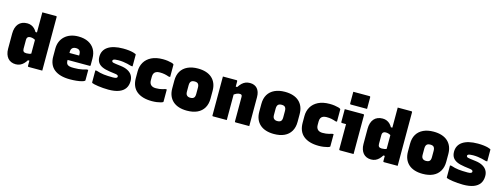

<svg xmlns="http://www.w3.org/2000/svg" viewBox="-17 -1670 6674 2557"><g transform="rotate(15 3320.0 -391.5)"><path d="M199 -557Q229 -557 254.5 -546.5Q280 -536 299.5 -517Q319 -498 333 -473H366V-360Q350 -375 329 -382Q308 -389 288 -389Q270 -389 259 -383.5Q248 -378 242.5 -367Q237 -356 237 -338V-218Q237 -205 240 -195.5Q243 -186 249 -180Q255 -174 264.5 -171Q274 -168 288 -168Q309 -168 326.5 -171.5Q344 -175 357.5 -183Q371 -191 382 -202V-84H333Q316 -56 295 -35Q274 -14 247.5 -2Q221 10 187 10Q153 10 125 -2Q97 -14 78 -36.5Q59 -59 48.5 -91Q38 -123 38 -163V-373Q38 -416 48.5 -450Q59 -484 79.5 -508Q100 -532 130 -544.5Q160 -557 199 -557ZM542 -750Q546 -750 548 -748.5Q550 -747 551.5 -745Q553 -743 553 -739Q553 -662 553 -584.5Q553 -507 553 -429Q553 -351 553 -273.5Q553 -196 553 -118Q553 -89 553 -59.5Q553 -30 553 0Q536 0 511 0Q486 0 459 0Q432 0 407 0Q382 0 364 0Q361 0 358.5 -1.5Q356 -3 354.5 -5Q353 -7 353 -11Q353 -91 353 -170.5Q353 -250 353 -330Q353 -410 353 -490Q353 -570 353 -649Q353 -677 353 -702Q353 -727 353 -750Q371 -750 396 -750Q421 -750 448 -750Q475 -750 500 -750Q525 -750 542 -750Z M902 -564Q983 -564 1040 -535Q1097 -506 1127 -453.5Q1157 -401 1157 -329V-235Q1157 -232 1155.5 -229.5Q1154 -227 1152 -226Q1150 -225 1146 -225H915Q900 -225 885.5 -225Q871 -225 857 -225H798V-321H975Q975 -325 975 -327.5Q975 -330 975 -336Q975 -355 971 -368Q967 -381 959 -389Q951 -398 938.5 -402Q926 -406 909 -406Q877 -406 859.5 -388.5Q842 -371 842 -338V-217Q842 -206 843.5 -196Q845 -186 848.5 -178Q852 -170 858 -164Q869 -153 890.5 -147.5Q912 -142 953 -143Q985 -143 1012.5 -145.5Q1040 -148 1067 -154Q1094 -160 1122 -168H1142Q1142 -132 1142 -96.5Q1142 -61 1142 -25Q1142 -23 1141 -21Q1140 -19 1138 -17Q1129 -8 1099 0Q1069 8 1026.5 12.5Q984 17 938 17Q865 17 810.5 1.5Q756 -14 719 -44Q682 -74 663.5 -118Q645 -162 645 -219V-328Q645 -380 662.5 -423Q680 -466 714 -498Q748 -530 795.5 -547Q843 -564 902 -564Z M1485 -156Q1521 -156 1533 -164Q1545 -172 1545 -182Q1545 -188 1541.5 -194Q1538 -200 1527.5 -204.5Q1517 -209 1498 -211L1425 -221Q1360 -230 1319 -249Q1278 -268 1258.5 -299.5Q1239 -331 1239 -377Q1239 -421 1257 -455.5Q1275 -490 1310.5 -514Q1346 -538 1398 -550.5Q1450 -563 1519 -563Q1565 -563 1600.5 -558.5Q1636 -554 1659.5 -547.5Q1683 -541 1692 -536Q1696 -535 1697.5 -533Q1699 -531 1699.5 -528.5Q1700 -526 1700 -521Q1700 -485 1700 -445Q1700 -405 1700 -366H1680Q1651 -375 1622.5 -381.5Q1594 -388 1563.5 -392Q1533 -396 1497 -396Q1470 -396 1453 -393Q1436 -390 1428 -384Q1420 -378 1420 -369Q1420 -361 1425 -355Q1430 -349 1442 -346Q1454 -343 1474 -340L1545 -331Q1604 -324 1644 -303Q1684 -282 1704.5 -248.5Q1725 -215 1725 -171Q1725 -109 1696.5 -67.5Q1668 -26 1611 -4.5Q1554 17 1468 17Q1431 17 1394 14Q1357 11 1325 6.5Q1293 2 1270.5 -3.5Q1248 -9 1240 -13Q1237 -16 1236 -18Q1235 -20 1235 -24Q1235 -62 1235 -103.5Q1235 -145 1235 -186H1255Q1282 -177 1307 -171Q1332 -165 1358.5 -162Q1385 -159 1416 -157.5Q1447 -156 1485 -156Z M2067 -563Q2102 -563 2134 -558.5Q2166 -554 2188.5 -547.5Q2211 -541 2217 -534Q2219 -533 2219.5 -530.5Q2220 -528 2220 -526Q2220 -484 2220 -442.5Q2220 -401 2220 -359H2200Q2169 -370 2139.5 -376Q2110 -382 2072 -382Q2044 -382 2024 -373.5Q2004 -365 1993.5 -346.5Q1983 -328 1983 -298V-250Q1983 -228 1989.5 -211.5Q1996 -195 2009 -184Q2020 -175 2035.5 -170Q2051 -165 2072 -165Q2098 -165 2119 -167.5Q2140 -170 2159.5 -175Q2179 -180 2200 -187H2220Q2220 -146 2220 -104.5Q2220 -63 2220 -21Q2220 -19 2219.5 -17Q2219 -15 2217 -13Q2211 -7 2188.5 -0.5Q2166 6 2134 10.5Q2102 15 2067 15Q1999 15 1946 -0.5Q1893 -16 1856 -46.5Q1819 -77 1800.5 -122.5Q1782 -168 1782 -227V-319Q1782 -389 1814 -444Q1846 -499 1909.5 -531Q1973 -563 2067 -563Z M2550 -564Q2612 -564 2661 -548.5Q2710 -533 2744 -502.5Q2778 -472 2796 -428Q2814 -384 2814 -326V-220Q2814 -145 2782.5 -91.5Q2751 -38 2692 -10.5Q2633 17 2550 17Q2488 17 2439 1.5Q2390 -14 2356 -44.5Q2322 -75 2304 -119Q2286 -163 2286 -220V-326Q2286 -403 2317.5 -455.5Q2349 -508 2408.5 -536Q2468 -564 2550 -564ZM2550 -386Q2528 -386 2514 -379Q2500 -372 2493 -356.5Q2486 -341 2486 -317V-229Q2486 -211 2490 -198Q2494 -185 2503 -177Q2511 -169 2522.5 -165Q2534 -161 2550 -161Q2572 -161 2586.5 -168Q2601 -175 2607.5 -190Q2614 -205 2614 -229V-317Q2614 -336 2610 -349Q2606 -362 2598 -371Q2590 -379 2578.5 -382.5Q2567 -386 2550 -386Z M3407 0Q3359 0 3312.5 0Q3266 0 3218 0Q3215 0 3212.5 -1.5Q3210 -3 3208.5 -5Q3207 -7 3207 -11Q3207 -67 3207 -123.5Q3207 -180 3207 -236.5Q3207 -293 3207 -349Q3207 -366 3200 -374Q3193 -382 3176 -382Q3165 -382 3152.5 -379.5Q3140 -377 3127.5 -370.5Q3115 -364 3101.5 -355Q3088 -346 3075 -332V-461H3117Q3138 -493 3160.5 -514.5Q3183 -536 3210 -546.5Q3237 -557 3270 -557Q3302 -557 3327.5 -546.5Q3353 -536 3370.5 -516Q3388 -496 3397.5 -466.5Q3407 -437 3407 -399Q3407 -347 3407 -297Q3407 -247 3407 -197.5Q3407 -148 3407 -98Q3407 -74 3407 -49.5Q3407 -25 3407 0ZM3097 0Q3070 0 3036 0Q3002 0 2968 0Q2934 0 2908 0Q2905 0 2903 -0.5Q2901 -1 2899.5 -2.5Q2898 -4 2897.5 -6Q2897 -8 2897 -11Q2897 -66 2897 -120.5Q2897 -175 2897 -230Q2897 -285 2897 -339.5Q2897 -394 2897 -449Q2897 -476 2897 -501Q2897 -526 2897 -547Q2926 -547 2960.5 -547Q2995 -547 3028.5 -547Q3062 -547 3086 -547Q3090 -547 3092 -545.5Q3094 -544 3095.5 -541.5Q3097 -539 3097 -535Q3097 -447 3097 -357.5Q3097 -268 3097 -178.5Q3097 -89 3097 0Z M3750 -564Q3812 -564 3861 -548.5Q3910 -533 3944 -502.5Q3978 -472 3996 -428Q4014 -384 4014 -326V-220Q4014 -145 3982.5 -91.5Q3951 -38 3892 -10.5Q3833 17 3750 17Q3688 17 3639 1.5Q3590 -14 3556 -44.5Q3522 -75 3504 -119Q3486 -163 3486 -220V-326Q3486 -403 3517.5 -455.5Q3549 -508 3608.5 -536Q3668 -564 3750 -564ZM3750 -386Q3728 -386 3714 -379Q3700 -372 3693 -356.5Q3686 -341 3686 -317V-229Q3686 -211 3690 -198Q3694 -185 3703 -177Q3711 -169 3722.5 -165Q3734 -161 3750 -161Q3772 -161 3786.5 -168Q3801 -175 3807.5 -190Q3814 -205 3814 -229V-317Q3814 -336 3810 -349Q3806 -362 3798 -371Q3790 -379 3778.5 -382.5Q3767 -386 3750 -386Z M4367 -563Q4402 -563 4434 -558.5Q4466 -554 4488.5 -547.5Q4511 -541 4517 -534Q4519 -533 4519.5 -530.5Q4520 -528 4520 -526Q4520 -484 4520 -442.5Q4520 -401 4520 -359H4500Q4469 -370 4439.5 -376Q4410 -382 4372 -382Q4344 -382 4324 -373.5Q4304 -365 4293.5 -346.5Q4283 -328 4283 -298V-250Q4283 -228 4289.5 -211.5Q4296 -195 4309 -184Q4320 -175 4335.5 -170Q4351 -165 4372 -165Q4398 -165 4419 -167.5Q4440 -170 4459.5 -175Q4479 -180 4500 -187H4520Q4520 -146 4520 -104.5Q4520 -63 4520 -21Q4520 -19 4519.5 -17Q4519 -15 4517 -13Q4511 -7 4488.5 -0.5Q4466 6 4434 10.5Q4402 15 4367 15Q4299 15 4246 -0.5Q4193 -16 4156 -46.5Q4119 -77 4100.5 -122.5Q4082 -168 4082 -227V-319Q4082 -389 4114 -444Q4146 -499 4209.5 -531Q4273 -563 4367 -563Z M4645 -11Q4645 -40 4645 -75Q4645 -110 4645 -147.5Q4645 -185 4645 -222.5Q4645 -260 4645 -294.5Q4645 -329 4645 -359H4633Q4628 -359 4622.5 -359Q4617 -359 4611 -359Q4605 -359 4599.5 -359Q4594 -359 4588 -359Q4584 -359 4580.5 -362Q4577 -365 4577 -370Q4577 -414 4577 -458.5Q4577 -503 4577 -547Q4601 -547 4627.5 -547Q4654 -547 4681 -547Q4708 -547 4734.5 -547Q4761 -547 4786 -547Q4811 -547 4834 -547Q4837 -547 4839.5 -545.5Q4842 -544 4843.5 -541.5Q4845 -539 4845 -535Q4845 -483 4845 -426.5Q4845 -370 4845 -313.5Q4845 -257 4845 -201Q4845 -145 4845 -92Q4845 -77 4845 -61.5Q4845 -46 4845 -31Q4845 -16 4845 0Q4797 0 4750.5 0Q4704 0 4656 0Q4652 0 4648.5 -3.5Q4645 -7 4645 -11ZM4627 -800Q4648 -800 4677.5 -800Q4707 -800 4739.5 -800Q4772 -800 4801.5 -800Q4831 -800 4852 -800Q4857 -800 4860 -797Q4863 -794 4863 -789V-627Q4842 -627 4812.5 -627Q4783 -627 4750.5 -627Q4718 -627 4688.5 -627Q4659 -627 4638 -627Q4633 -627 4630 -630Q4627 -633 4627 -638Z M5099 -557Q5129 -557 5154.5 -546.5Q5180 -536 5199.5 -517Q5219 -498 5233 -473H5266V-360Q5250 -375 5229 -382Q5208 -389 5188 -389Q5170 -389 5159 -383.5Q5148 -378 5142.5 -367Q5137 -356 5137 -338V-218Q5137 -205 5140 -195.5Q5143 -186 5149 -180Q5155 -174 5164.5 -171Q5174 -168 5188 -168Q5209 -168 5226.5 -171.5Q5244 -175 5257.5 -183Q5271 -191 5282 -202V-84H5233Q5216 -56 5195 -35Q5174 -14 5147.5 -2Q5121 10 5087 10Q5053 10 5025 -2Q4997 -14 4978 -36.5Q4959 -59 4948.5 -91Q4938 -123 4938 -163V-373Q4938 -416 4948.5 -450Q4959 -484 4979.5 -508Q5000 -532 5030 -544.5Q5060 -557 5099 -557ZM5442 -750Q5446 -750 5448 -748.5Q5450 -747 5451.5 -745Q5453 -743 5453 -739Q5453 -662 5453 -584.5Q5453 -507 5453 -429Q5453 -351 5453 -273.5Q5453 -196 5453 -118Q5453 -89 5453 -59.5Q5453 -30 5453 0Q5436 0 5411 0Q5386 0 5359 0Q5332 0 5307 0Q5282 0 5264 0Q5261 0 5258.5 -1.5Q5256 -3 5254.5 -5Q5253 -7 5253 -11Q5253 -91 5253 -170.5Q5253 -250 5253 -330Q5253 -410 5253 -490Q5253 -570 5253 -649Q5253 -677 5253 -702Q5253 -727 5253 -750Q5271 -750 5296 -750Q5321 -750 5348 -750Q5375 -750 5400 -750Q5425 -750 5442 -750Z M5800 -564Q5862 -564 5911 -548.5Q5960 -533 5994 -502.5Q6028 -472 6046 -428Q6064 -384 6064 -326V-220Q6064 -145 6032.5 -91.5Q6001 -38 5942 -10.5Q5883 17 5800 17Q5738 17 5689 1.5Q5640 -14 5606 -44.5Q5572 -75 5554 -119Q5536 -163 5536 -220V-326Q5536 -403 5567.5 -455.5Q5599 -508 5658.5 -536Q5718 -564 5800 -564ZM5800 -386Q5778 -386 5764 -379Q5750 -372 5743 -356.5Q5736 -341 5736 -317V-229Q5736 -211 5740 -198Q5744 -185 5753 -177Q5761 -169 5772.5 -165Q5784 -161 5800 -161Q5822 -161 5836.5 -168Q5851 -175 5857.5 -190Q5864 -205 5864 -229V-317Q5864 -336 5860 -349Q5856 -362 5848 -371Q5840 -379 5828.5 -382.5Q5817 -386 5800 -386Z M6375 -156Q6411 -156 6423 -164Q6435 -172 6435 -182Q6435 -188 6431.5 -194Q6428 -200 6417.5 -204.5Q6407 -209 6388 -211L6315 -221Q6250 -230 6209 -249Q6168 -268 6148.5 -299.5Q6129 -331 6129 -377Q6129 -421 6147 -455.5Q6165 -490 6200.5 -514Q6236 -538 6288 -550.5Q6340 -563 6409 -563Q6455 -563 6490.5 -558.5Q6526 -554 6549.5 -547.5Q6573 -541 6582 -536Q6586 -535 6587.5 -533Q6589 -531 6589.5 -528.5Q6590 -526 6590 -521Q6590 -485 6590 -445Q6590 -405 6590 -366H6570Q6541 -375 6512.5 -381.5Q6484 -388 6453.5 -392Q6423 -396 6387 -396Q6360 -396 6343 -393Q6326 -390 6318 -384Q6310 -378 6310 -369Q6310 -361 6315 -355Q6320 -349 6332 -346Q6344 -343 6364 -340L6435 -331Q6494 -324 6534 -303Q6574 -282 6594.5 -248.5Q6615 -215 6615 -171Q6615 -109 6586.5 -67.5Q6558 -26 6501 -4.5Q6444 17 6358 17Q6321 17 6284 14Q6247 11 6215 6.5Q6183 2 6160.5 -3.5Q6138 -9 6130 -13Q6127 -16 6126 -18Q6125 -20 6125 -24Q6125 -62 6125 -103.5Q6125 -145 6125 -186H6145Q6172 -177 6197 -171Q6222 -165 6248.5 -162Q6275 -159 6306 -157.5Q6337 -156 6375 -156Z"/></g></svg>

Font: Recursive Black
Style: Regular
Weight: 900
Version: Version 1.085